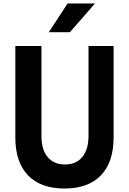

<svg xmlns="http://www.w3.org/2000/svg" viewBox="-20 -1064 740 1102"><path d="M68 -800H218V-281Q218 -205 253.5 -162.5Q289 -120 353 -120Q417 -120 452.5 -163Q488 -206 488 -284V-800H632V-275Q632 -134 559.5 -58Q487 18 350 18Q213 18 140.5 -58Q68 -134 68 -275ZM260 -879 368 -1044H525L381 -879Z"/></svg>

Font: Martian Mono SemiExpanded SemiBold
Style: Regular
Weight: 600
Monospace: yes
Version: Version 0.930